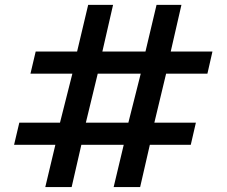

<svg xmlns="http://www.w3.org/2000/svg" viewBox="-20 -736 911 772"><path d="M162.1 16.1 202.6 -153.8H36.6L57.6 -242.7H221.2L271 -439.9H102.5L123.5 -528.8H290L334.5 -716.3H434.6L391.6 -528.8H564.9L609.4 -716.3H709.5L666.5 -528.8H834V-527.8L814 -439.9H647.9L600.6 -242.7H767.6L747.1 -153.8H582.5L543.5 16.1H437L477.5 -153.8H307.1L268.1 16.1ZM325.2 -242.7H496.1L545.9 -439.9H373Z"/></svg>

Font: DimaBanoo
Style: Bold
Weight: 800
Designer: R.Balvardi
Foundry: R.Balvardi
Version: Version 1.0.0-alpha3